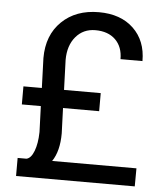

<svg xmlns="http://www.w3.org/2000/svg" viewBox="-52 -767 685 812"><g transform="rotate(5 290.5 -360.5)"><path d="M219.2 -303.7 223.1 -196.3Q223.1 -121.1 192.9 -76.7H550.8L550.3 0H46.4V-76.7H84Q103.5 -81.1 115.7 -113Q127.9 -145 128.9 -191.9V-195.8L125 -303.7H44.4V-380.4H122.6L118.2 -507.3Q118.2 -604.5 178 -662.6Q237.8 -720.7 335.4 -720.7Q428.2 -720.7 482.4 -668.9Q536.6 -617.2 536.6 -530.8H443.4Q443.4 -583 412.4 -613.3Q381.3 -643.6 327.1 -643.6Q275.9 -643.6 244.1 -606Q212.4 -568.4 212.4 -507.3L216.8 -380.4H372.6V-303.7Z"/></g></svg>

Font: SteelSelectRoboto
Style: Roboto-Regular
Weight: 400
Designer: Google
Version: Version 2.137; 2017